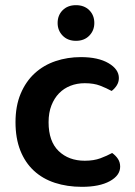

<svg xmlns="http://www.w3.org/2000/svg" viewBox="-20 -709 524 743"><path d="M308 -387Q278 -387 252.5 -377Q227 -367 208.5 -348Q190 -329 179 -301Q168 -273 168 -236Q168 -162 207 -124.5Q246 -87 308 -87Q343 -87 368.5 -96.5Q394 -106 414 -117Q428 -107 436.5 -94Q445 -81 445 -64Q445 -30 405 -8Q365 14 297 14Q240 14 192.5 -1.5Q145 -17 111 -48.5Q77 -80 58.5 -127Q40 -174 40 -236Q40 -299 60 -346.5Q80 -394 114.5 -425.5Q149 -457 195 -472.5Q241 -488 293 -488Q360 -488 400 -464.5Q440 -441 440 -407Q440 -391 431.5 -378Q423 -365 412 -357Q392 -368 367.5 -377.5Q343 -387 308 -387ZM345 -620Q345 -591 325.5 -571Q306 -551 274 -551Q242 -551 222.5 -571Q203 -591 203 -620Q203 -650 222.5 -669.5Q242 -689 274 -689Q306 -689 325.5 -669.5Q345 -650 345 -620Z"/></svg>

Font: Baloo Thambi 2 SemiBold
Style: Regular
Weight: 600
Designer: Aadarsh Rajan and Ek Type
Foundry: Ek Type
Version: Version 1.640;hotconv 1.0.111;makeotfexe 2.5.65597; ttfautoh